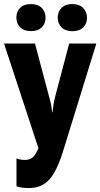

<svg xmlns="http://www.w3.org/2000/svg" viewBox="-24 -928 500 957"><path d="M58.1 -138.2V0.5Q69.3 4.9 84.5 7.1Q99.6 9.3 122.6 9.3Q182.6 9.3 222.2 -33.4Q261.7 -76.2 296.4 -193.8L456.1 -710.9H320.8L252.4 -451.7Q245.6 -425.8 242.9 -407.7Q240.2 -389.6 237.8 -368.7H235.8Q233.9 -389.2 230.2 -407.7Q226.6 -426.3 219.2 -451.7L150.4 -710.9H-3.9L170.9 -179.2V-198.2Q156.2 -159.7 140.9 -145.3Q125.5 -130.9 101.1 -130.9Q87.9 -130.9 77.4 -132.8Q66.9 -134.8 58.1 -138.2ZM57.6 -839.4Q57.6 -811.5 76.4 -792.2Q95.2 -772.9 130.4 -772.9Q165.5 -772.9 184.3 -792Q203.1 -811 203.1 -839.8Q203.1 -869.6 184.1 -888.7Q165 -907.7 130.4 -907.7Q94.7 -907.7 76.2 -888.9Q57.6 -870.1 57.6 -839.4ZM263.7 -838.9Q263.7 -811 282.7 -791.7Q301.8 -772.5 336.4 -772.5Q372.1 -772.5 390.9 -791.5Q409.7 -810.5 409.7 -838.9Q409.7 -868.7 390.6 -888.2Q371.6 -907.7 336.4 -907.7Q301.8 -907.7 282.7 -888.7Q263.7 -869.6 263.7 -838.9Z"/></svg>

Font: Roboto Flex
Style: wght 700 wdth 25 opsz 34 GRAD 0.00 slnt 0.00 XTRA 468 XOPQ 96 YOPQ 79 YTLC 514 YTUC 712 YTAS 750 YTDE -203.00 YTFI 738
Weight: 700
Width: 1
Designer: Berlow after Robertson
Foundry: Google
Version: Version 3.100